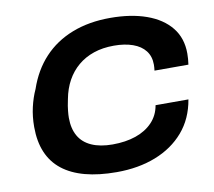

<svg xmlns="http://www.w3.org/2000/svg" viewBox="-79 -790 996 892"><g transform="rotate(-10 419.5 -343.5)"><path d="M402 12Q233 12 146.5 -56Q60 -124 60 -261Q60 -310 70 -353.5Q80 -397 97 -434Q126 -519 181 -578Q236 -637 315.5 -668Q395 -699 495 -699Q593 -699 666 -673Q739 -647 779.5 -597Q820 -547 820 -474Q820 -461 819 -448.5Q818 -436 816 -422H656Q657 -430 657.5 -437Q658 -444 658 -450Q658 -489 637.5 -515.5Q617 -542 579 -555.5Q541 -569 490 -569Q437 -569 394.5 -554.5Q352 -540 320 -513Q288 -486 267 -448Q246 -410 237 -362Q233 -344 231 -331Q229 -318 228 -308Q227 -298 226.5 -290.5Q226 -283 226 -275Q226 -224 246 -189Q266 -154 306.5 -136Q347 -118 405 -118Q467 -118 515 -134.5Q563 -151 594 -183.5Q625 -216 633 -263H788Q773 -174 720.5 -113Q668 -52 586.5 -20Q505 12 402 12Z"/></g></svg>

Font: Archivo SemiExpanded
Style: Bold Italic
Weight: 700
Width: 6
Italic angle: -10°
Designer: Hector Gatti
Foundry: Omnibus-Type
Version: Version 2.001